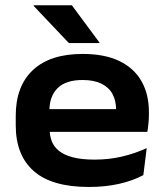

<svg xmlns="http://www.w3.org/2000/svg" viewBox="-20 -710 636 744"><path d="M324 14.5Q181 14.5 111 -47Q41 -108.5 41 -224.5V-262Q41 -376 107.5 -438.5Q174 -501 300 -501Q385.5 -501 442.5 -473.5Q499.5 -446 528.2 -395.5Q557 -345 557 -276.5V-265.5Q557 -248.5 555.2 -231Q553.5 -213.5 551 -199H426.5Q428.5 -221 429.2 -243Q430 -265 430 -283Q430 -320 415.8 -346Q401.5 -372 372.5 -386Q343.5 -400 300 -400Q235 -400 203.2 -368.5Q171.5 -337 171.5 -281V-251.5L172.5 -238.5V-208Q172.5 -184 180.5 -163Q188.5 -142 207.8 -126Q227 -110 261 -100.8Q295 -91.5 347 -91.5Q402 -91.5 452.2 -103.2Q502.5 -115 548.5 -136L535.5 -31.5Q495.5 -10 442.5 2.2Q389.5 14.5 324 14.5ZM107.5 -199V-287H524.5V-199ZM258.5 -689.5 365.5 -545V-543H247L110.5 -687V-689.5Z"/></svg>

Font: Anek Gujarati SemiExpanded SemiBold
Style: Regular
Weight: 600
Width: 6
Designer: Mrunmayee Ghaisas (Gujarati), Yesha Goshar (Latin)
Foundry: Ek Type
Version: Version 1.003